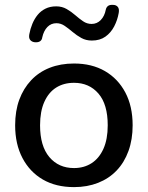

<svg xmlns="http://www.w3.org/2000/svg" viewBox="-20 -757 605 786"><path d="M283 9Q209 9 155.5 -22Q102 -53 72 -110Q42 -167 42 -244Q42 -303 59 -349Q76 -395 107.5 -428.5Q139 -462 183.5 -479.5Q228 -497 283 -497Q356 -497 409.5 -466Q463 -435 493 -378.5Q523 -322 523 -244Q523 -186 506 -139Q489 -92 457.5 -59Q426 -26 381.5 -8.5Q337 9 283 9ZM283 -69Q324 -69 355 -89Q386 -109 403.5 -148Q421 -187 421 -244Q421 -330 383 -374Q345 -418 283 -418Q241 -418 210 -398.5Q179 -379 161.5 -340Q144 -301 144 -244Q144 -159 182 -114Q220 -69 283 -69ZM123 -584Q111 -585 104 -593Q97 -601 100 -617Q104 -639 112.5 -659.5Q121 -680 134 -696Q147 -712 166 -721.5Q185 -731 210 -731Q234 -731 253 -720Q272 -709 288 -695Q304 -681 320 -670Q336 -659 355 -659Q377 -659 392.5 -675Q408 -691 413 -717Q415 -727 422 -732.5Q429 -738 443 -737Q455 -737 462 -729Q469 -721 466 -704Q461 -675 447.5 -649Q434 -623 411.5 -607Q389 -591 356 -591Q332 -591 313 -601.5Q294 -612 277.5 -626Q261 -640 245 -651Q229 -662 211 -662Q189 -662 174 -646.5Q159 -631 153 -604Q152 -594 144.5 -588.5Q137 -583 123 -584Z"/></svg>

Font: Nunito ExtraLight SemiBold
Style: Regular
Weight: 600
Version: Version 3.602